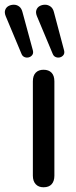

<svg xmlns="http://www.w3.org/2000/svg" viewBox="-66 -787 323 812"><path d="M118 5Q97 5 85 -8Q73 -21 73 -44V-443Q73 -467 85 -479.5Q97 -492 118 -492Q140 -492 152 -479.5Q164 -467 164 -443V-44Q164 -21 152.5 -8Q141 5 118 5ZM157 -559 90 -719Q84 -734 88 -745Q92 -756 102 -761.5Q112 -767 124.5 -767Q137 -767 147.5 -759.5Q158 -752 162 -736L205 -574Q208 -562 202.5 -554.5Q197 -547 188 -544.5Q179 -542 170 -545.5Q161 -549 157 -559ZM25 -559 -42 -719Q-48 -734 -44 -745Q-40 -756 -30 -761.5Q-20 -767 -7.5 -767Q5 -767 15 -759.5Q25 -752 29 -736L73 -574Q76 -562 70.5 -554.5Q65 -547 56 -544.5Q47 -542 38 -545.5Q29 -549 25 -559Z"/></svg>

Font: Nunito Medium
Style: Regular
Weight: 500
Designer: Vernon Adams
Foundry: Vernon Adams
Version: Version 3.601